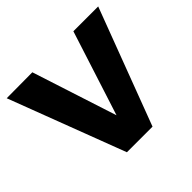

<svg xmlns="http://www.w3.org/2000/svg" viewBox="-139 -687 837 837"><g transform="rotate(-45 279.5 -269.0)"><path d="M201 0 -3 -537 156 -538 283 -146 409 -538H562L359 0Z"/></g></svg>

Font: Montserrat Semi Bold
Style: Regular
Weight: 600
Designer: Julieta Ulanovsky
Foundry: Julieta Ulanovsky
Version: Version 3.001 September 28, 2015